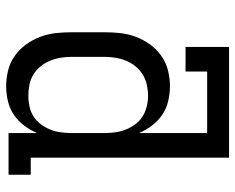

<svg xmlns="http://www.w3.org/2000/svg" viewBox="-92 -684 783 640"><g transform="rotate(90 300.0 -363.5)"><path d="M267 8Q241 8 214.5 1.5Q188 -5 166 -20.5Q144 -36 128 -58Q112 -80 102.5 -105Q93 -130 90 -156.5Q87 -183 87 -210V-320Q87 -347 90 -373.5Q93 -400 102.5 -425Q112 -450 128 -472Q144 -494 166 -509.5Q188 -525 214.5 -531.5Q241 -538 267 -538Q292 -538 317 -532Q342 -526 362.5 -512Q383 -498 398 -478Q413 -458 423 -435V-662H218V-590H136V-735H505V-74H562V0H423V-95Q413 -72 398 -52Q383 -32 362.5 -18Q342 -4 317 2Q292 8 267 8ZM299 -66Q317 -66 335 -70Q353 -74 368 -83.5Q383 -93 394 -108Q405 -123 411.5 -139.5Q418 -156 420.5 -174Q423 -192 423 -210V-320Q423 -338 420.5 -356Q418 -374 411.5 -390.5Q405 -407 394 -422Q383 -437 368 -446.5Q353 -456 335 -460.5Q317 -465 299 -465Q281 -465 262.5 -461Q244 -457 228.5 -447.5Q213 -438 201 -423.5Q189 -409 182 -392Q175 -375 172 -356.5Q169 -338 169 -320V-210Q169 -192 172 -173.5Q175 -155 182 -138Q189 -121 201 -106.5Q213 -92 228.5 -82.5Q244 -73 262.5 -69.5Q281 -66 299 -66Z"/></g></svg>

Font: Iosevka Curly Slab Extended
Style: Regular
Weight: 400
Width: 7
Monospace: yes
Designer: Belleve Invis
Foundry: Belleve Invis
Version: Version 11.1.0; ttfautohint (v1.8.3)